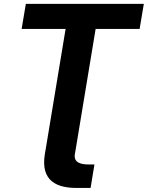

<svg xmlns="http://www.w3.org/2000/svg" viewBox="-20 -747 748 972"><path d="M359 33.4 364.7 0 464.1 -600.5H686.8L708.1 -727.3H110.8L89.5 -600.5H312.1L212.7 0L207 33.4C183.9 174 274.1 204.5 368.3 204.5H438.6L458.1 85.6H427.9C389.2 85.6 351.9 76 359 33.4Z"/></svg>

Font: Margiela Sans
Style: Bold Italic
Weight: 700
Italic angle: -9.39999°
Designer: Stefan Endress, Andreas Faust
Version: Version 1.100;FEAKit 1.0